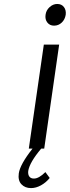

<svg xmlns="http://www.w3.org/2000/svg" viewBox="-20 -753 354 973"><path d="M75.2 126Q81.5 80.1 145 0H126L202.1 -526.9H279.8L204.1 0H189Q129.9 69.8 123 113.8Q121.1 131.8 128.7 141.8Q136.2 151.9 151.9 151.9Q177.2 151.9 210 119.1L231.9 148.9Q212.9 172.4 187.5 186.3Q162.1 200.2 137.2 200.2Q106.9 200.2 88.6 180.9Q70.3 161.6 75.2 126ZM210.9 -678.2Q213.9 -701.2 231.4 -717Q249 -732.9 270 -732.9Q292 -732.9 304 -717.3Q315.9 -701.7 313 -678.2Q309.1 -653.8 292.7 -638.4Q276.4 -623 253.9 -623Q232.4 -623 220 -638.7Q207.5 -654.3 210.9 -678.2Z"/></svg>

Font: Trueno Light
Style: Italic
Weight: 300
Designer: Julieta Ulanovsky
Foundry: Julieta Ulanovsky
Version: Version 3.001b | FøM Fix